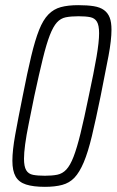

<svg xmlns="http://www.w3.org/2000/svg" viewBox="-20 -716 452 744"><path d="M154 8Q109 8 81 -1Q53 -10 40.5 -32Q28 -54 28 -93Q28 -133 39 -194Q50 -255 68 -344Q86 -436 101 -498.5Q116 -561 131.5 -600Q147 -639 167.5 -660Q188 -681 216 -688.5Q244 -696 283 -696Q319 -696 343.5 -692Q368 -688 383 -677Q398 -666 405 -648Q412 -630 412 -601Q412 -561 400.5 -499.5Q389 -438 370 -344Q351 -251 336 -188.5Q321 -126 304.5 -87Q288 -48 268.5 -27.5Q249 -7 221 0.5Q193 8 154 8ZM154 -35Q182 -35 202 -39Q222 -43 237 -59Q252 -75 265 -108.5Q278 -142 292 -199Q306 -256 324 -344Q344 -437 354 -495.5Q364 -554 364 -587Q364 -618 355.5 -632Q347 -646 329.5 -649.5Q312 -653 284 -653Q255 -653 235 -649Q215 -645 200.5 -629Q186 -613 173 -579.5Q160 -546 146 -489Q132 -432 113 -344Q101 -284 91.5 -237.5Q82 -191 77.5 -157Q73 -123 73 -101Q73 -71 81.5 -56.5Q90 -42 108 -38.5Q126 -35 154 -35Z"/></svg>

Font: Saira Condensed ExtraLight
Style: Italic
Weight: 250
Width: 3
Italic angle: -12°
Designer: Hector Gatti with collaboration of the Omnibus-Type team
Foundry: Omnibus-Type
Version: Version 1.101